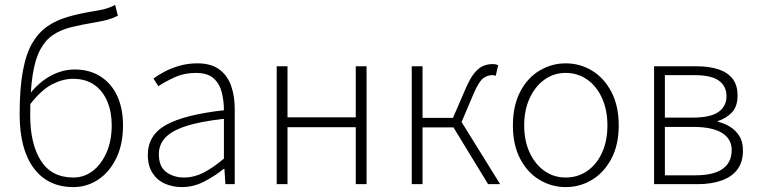

<svg xmlns="http://www.w3.org/2000/svg" viewBox="-20 -750 3088 782"><path d="M279 12Q175 12 117.5 -65Q60 -142 60 -285Q60 -389 73 -460Q86 -531 111.5 -574.5Q137 -618 173.5 -643Q210 -668 257 -681.5Q304 -695 359 -704Q385 -708 399.5 -711.5Q414 -715 424.5 -719Q435 -723 449 -730L460 -686Q441 -676 419.5 -670Q398 -664 368 -659Q314 -650 271 -639.5Q228 -629 196.5 -608Q165 -587 144 -548Q123 -509 113 -444.5Q103 -380 103 -281Q103 -164 146.5 -95.5Q190 -27 279 -27Q323 -27 358 -54Q393 -81 414 -129Q435 -177 435 -240Q435 -294 417 -337Q399 -380 364 -404.5Q329 -429 277 -429Q236 -429 192 -406.5Q148 -384 101 -323L100 -366Q138 -415 186 -441Q234 -467 284 -467Q345 -467 389.5 -438.5Q434 -410 457.5 -359Q481 -308 481 -240Q481 -162 453.5 -105.5Q426 -49 380 -18.5Q334 12 279 12Z M721 12Q683 12 651.5 -2Q620 -16 601 -45.5Q582 -75 582 -119Q582 -200 657 -241.5Q732 -283 892 -301Q892 -338 883.5 -373Q875 -408 850.5 -430.5Q826 -453 778 -453Q730 -453 690 -434.5Q650 -416 625 -399L605 -430Q622 -443 649 -457.5Q676 -472 710.5 -482Q745 -492 784 -492Q840 -492 873.5 -467Q907 -442 921.5 -400Q936 -358 936 -307V0H898L894 -62H891Q855 -33 811.5 -10.5Q768 12 721 12ZM729 -27Q770 -27 808.5 -46.5Q847 -66 892 -104V-266Q793 -255 735 -235.5Q677 -216 652 -188Q627 -160 627 -122Q627 -71 657.5 -49Q688 -27 729 -27Z M1107 0V-480H1151V-272H1429V-480H1473V0H1429V-232H1151V0Z M1657 0V-480H1701V-270H1825L1876 -388Q1895 -432 1912.5 -453Q1930 -474 1948 -481.5Q1966 -489 1987 -489Q2000 -489 2009 -484L1999 -441Q1995 -443 1992.5 -443.5Q1990 -444 1985 -444Q1966 -444 1948.5 -431.5Q1931 -419 1910 -371L1860 -253L2017 0H1968L1827 -231H1701V0Z M2284 12Q2227 12 2177.5 -17.5Q2128 -47 2098.5 -103.5Q2069 -160 2069 -239Q2069 -319 2098.5 -376Q2128 -433 2177.5 -462.5Q2227 -492 2284 -492Q2342 -492 2391 -462.5Q2440 -433 2470 -376Q2500 -319 2500 -239Q2500 -160 2470 -103.5Q2440 -47 2391 -17.5Q2342 12 2284 12ZM2284 -27Q2333 -27 2371.5 -53.5Q2410 -80 2432 -128Q2454 -176 2454 -239Q2454 -302 2432 -350.5Q2410 -399 2371.5 -426Q2333 -453 2284 -453Q2236 -453 2198 -426Q2160 -399 2137.5 -350.5Q2115 -302 2115 -239Q2115 -176 2137.5 -128Q2160 -80 2198 -53.5Q2236 -27 2284 -27Z M2644 0V-480H2817Q2869 -480 2906.5 -467.5Q2944 -455 2964 -429Q2984 -403 2984 -361Q2984 -316 2961 -292Q2938 -268 2904 -257V-254Q2930 -248 2953 -234Q2976 -220 2991 -196.5Q3006 -173 3006 -137Q3006 -90 2983.5 -60Q2961 -30 2919.5 -15Q2878 0 2822 0ZM2688 -271H2800Q2875 -271 2907 -294.5Q2939 -318 2939 -358Q2939 -399 2908 -421.5Q2877 -444 2808 -444H2688ZM2688 -36H2813Q2886 -36 2923 -62Q2960 -88 2960 -139Q2960 -185 2920 -209Q2880 -233 2805 -233H2688Z"/></svg>

Font: Source Sans 3 Light
Style: Regular
Weight: 300
Designer: Paul D. Hunt
Foundry: Adobe
Version: Version 3.052;hotconv 1.1.0;makeotfexe 2.6.0